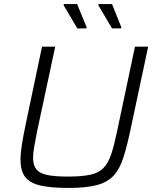

<svg xmlns="http://www.w3.org/2000/svg" viewBox="-20 -918 759 946"><path d="M318 8Q228 8 176.5 -4.5Q125 -17 103 -47.5Q81 -78 81 -131Q81 -162 87.5 -203.5Q94 -245 105 -298L187 -688H252L162 -267Q154 -226 148.5 -195Q143 -164 143 -140Q143 -104 159 -84Q175 -64 212 -56Q249 -48 314 -48Q383 -48 424.5 -57Q466 -66 489.5 -90Q513 -114 527.5 -157Q542 -200 556 -267L645 -688H710L627 -298Q608 -206 589.5 -146.5Q571 -87 540.5 -53.5Q510 -20 457 -6Q404 8 318 8ZM405 -778H361L293 -893L295 -898H360L407 -783ZM576 -778H532L464 -893L466 -898H532L578 -783Z"/></svg>

Font: Saira Light
Style: Italic
Weight: 300
Italic angle: -12°
Designer: Hector Gatti with collaboration of the Omnibus-Type team
Foundry: Omnibus-Type
Version: Version 1.100; ttfautohint (v1.8.3)